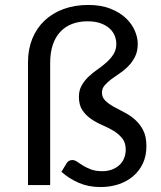

<svg xmlns="http://www.w3.org/2000/svg" viewBox="-20 -747 649 775"><path d="M336.5 -727Q388 -727 425.8 -712Q463.5 -697 488 -673.8Q512.5 -650.5 524.2 -623Q536 -595.5 536 -570Q536 -540 525.2 -518.5Q514.5 -497 498.5 -480.5Q482.5 -464 463.8 -451.5Q445 -439 429 -427Q413 -415 402.2 -402.2Q391.5 -389.5 391.5 -373.5Q391.5 -354 404.8 -341Q418 -328 438 -316.8Q458 -305.5 481.2 -293.8Q504.5 -282 524.5 -264.5Q544.5 -247 557.8 -221.5Q571 -196 571 -157Q571 -118 556.8 -87.5Q542.5 -57 517.5 -35.8Q492.5 -14.5 458.8 -3.2Q425 8 385.5 8Q337 8 297.5 -9.2Q258 -26.5 228 -53.5L248.5 -87.5Q252.5 -94 258.2 -97.5Q264 -101 272.5 -101Q281.5 -101 291.5 -94Q301.5 -87 315.2 -78.5Q329 -70 347.8 -63Q366.5 -56 393 -56Q415 -56 432.5 -62.8Q450 -69.5 462.2 -81Q474.5 -92.5 481 -108.5Q487.5 -124.5 487.5 -143Q487.5 -171 473.5 -188.5Q459.5 -206 438.5 -218.8Q417.5 -231.5 393 -242Q368.5 -252.5 347.5 -267Q326.5 -281.5 312.5 -302.2Q298.5 -323 298.5 -356Q298.5 -382.5 309.8 -402.2Q321 -422 337.8 -437.8Q354.5 -453.5 374 -467Q393.5 -480.5 410.2 -495.5Q427 -510.5 438.2 -528.2Q449.5 -546 449.5 -570Q449.5 -586 443.2 -602.2Q437 -618.5 423 -631.5Q409 -644.5 386.8 -652.8Q364.5 -661 333 -661Q299 -661 271.2 -650.5Q243.5 -640 223.8 -619Q204 -598 193.2 -566.5Q182.5 -535 182.5 -493V0H93V-496Q93 -548 110.2 -590.5Q127.5 -633 159.5 -663.5Q191.5 -694 236.5 -710.5Q281.5 -727 336.5 -727Z"/></svg>

Font: 8514790e538f44c2 - subset of Lato
Style: Regular
Weight: 400
Version: Version 1.104; Western+Polish opensource